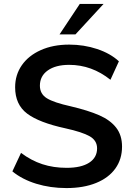

<svg xmlns="http://www.w3.org/2000/svg" viewBox="-20 -948 684 977"><path d="M43 -76 87 -170Q139 -131 195.5 -112.5Q252 -94 319 -94Q393 -94 433.5 -120Q474 -146 474 -193Q474 -233 436.5 -254.5Q399 -276 313 -295Q179 -324 118 -370Q57 -416 57 -504Q57 -567 91 -616Q125 -665 187.5 -693Q250 -721 332 -721Q407 -721 474.5 -698.5Q542 -676 585 -636L542 -542Q447 -618 332 -618Q263 -618 223 -589.5Q183 -561 183 -512Q183 -470 218.5 -448Q254 -426 340 -407Q429 -386 485 -361.5Q541 -337 571 -298.5Q601 -260 601 -202Q601 -138 567 -90.5Q533 -43 469 -17Q405 9 318 9Q236 9 164.5 -13Q93 -35 43 -76ZM364 -773H283L386 -928H507Z"/></svg>

Font: Muli-Bold
Style: Bold
Weight: 700
Version: Version 2.000